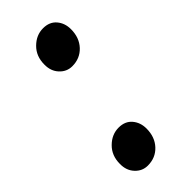

<svg xmlns="http://www.w3.org/2000/svg" viewBox="-182 -552 593 593"><g transform="rotate(-45 115.0 -255.5)"><path d="M70.5 -437.5Q70.5 -473.5 93.8 -496.5Q117 -519.5 147 -519.5Q175 -519.5 190.5 -501.2Q206 -483 206 -456.5Q206 -419.5 184 -396Q162 -372.5 128 -372.5Q104 -372.5 87 -390.8Q70 -409 70.5 -437.5ZM18.5 -55.5Q18.5 -91.5 41.8 -114.5Q65 -137.5 95 -137.5Q123 -137.5 138.5 -119.2Q154 -101 154 -74.5Q154 -37.5 132 -14Q110 9.5 76 9.5Q52 9.5 35 -8.8Q18 -27 18.5 -55.5Z"/></g></svg>

Font: Merriweather 36pt SemiBold
Style: Italic
Weight: 600
Italic angle: -7.8°
Version: Version 2.101